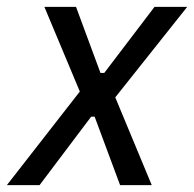

<svg xmlns="http://www.w3.org/2000/svg" viewBox="-53 -538 564 558"><path d="M-33 0 179 -272 76 -518H168L239 -326H250L396 -518H491L282 -255L388 0H296L222 -199H212L62 0Z"/></svg>

Font: IBM Plex Sans Cond Text
Style: Italic
Weight: 450
Width: 3
Italic angle: -11°
Designer: Mike Abbink, Paul van der Laan, Pieter van Rosmalen
Foundry: Bold Monday
Version: Version 1.3